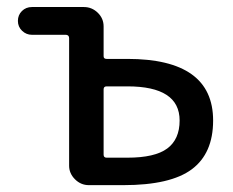

<svg xmlns="http://www.w3.org/2000/svg" viewBox="-20 -540 679 560"><path d="M282.2 -279.3V-88.9Q282.2 -80.1 291 -80.1H351.6Q431.6 -80.1 467.8 -106.9Q503.9 -133.8 503.9 -188.5Q503.9 -288.1 351.6 -288.1H291Q282.2 -288.1 282.2 -279.3ZM73.2 -438.5Q56.6 -438.5 44.4 -450.2Q32.2 -461.9 32.2 -479Q32.2 -496.1 43.9 -507.8Q55.7 -519.5 73.2 -519.5H224.6Q248 -519.5 265.1 -502.9Q282.2 -486.3 282.2 -462.9V-376Q282.2 -368.2 291 -368.2H351.6Q601.6 -368.2 601.6 -188.5Q601.6 -92.8 539.6 -46.4Q477.5 0 339.8 0H239.3Q215.8 0 198.7 -17.1Q181.6 -34.2 181.6 -56.6V-428.7Q181.6 -437.5 172.9 -438.5Z"/></svg>

Font: Rounded Mgen+ 2p medium
Style: Regular
Weight: 500
Designer: [Source Han Sans]
Ryoko NISHIZUKA  (kana & ideographs); Paul D. Hunt (Latin, Greek & Cyrillic); Wenlong ZHANG  (bopomofo
Version: Version 1.059.20150602